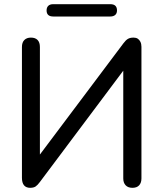

<svg xmlns="http://www.w3.org/2000/svg" viewBox="-20 -892 781 919"><path d="M124 7Q115 7 107.5 4Q100 1 95 -5Q90 -11 87.5 -20Q85 -29 85 -41V-667Q85 -689 96.5 -700.5Q108 -712 128 -712Q149 -712 160 -700.5Q171 -689 171 -667V-123H149L571 -685Q582 -700 592.5 -706Q603 -712 619 -712Q631 -712 639 -707Q647 -702 652 -692Q657 -682 657 -668V-38Q657 -17 646 -5Q635 7 614 7Q593 7 581.5 -5Q570 -17 570 -38V-583H592L171 -21Q160 -6 150.5 0.5Q141 7 124 7ZM235 -813Q203 -813 203 -842Q203 -856 211 -864Q219 -872 235 -872H508Q540 -872 540 -842Q540 -828 531.5 -820.5Q523 -813 508 -813Z"/></svg>

Font: Nunito Medium
Style: Regular
Weight: 500
Designer: Vernon Adams
Foundry: Vernon Adams
Version: Version 3.602